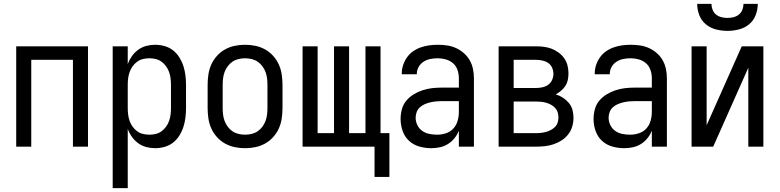

<svg xmlns="http://www.w3.org/2000/svg" viewBox="-20 -760 4040 995"><path d="M64 0V-520H436V0H358V-450H142V0Z M564 215V-520H642V-428Q650 -450 663.5 -469Q677 -488 696 -502Q715 -516 738 -522Q761 -528 784 -528Q809 -528 833.5 -521Q858 -514 877 -499Q896 -484 909.5 -462.5Q923 -441 930.5 -417.5Q938 -394 941 -369.5Q944 -345 944 -320V-200Q944 -175 941 -150.5Q938 -126 930.5 -102.5Q923 -79 909.5 -57.5Q896 -36 877 -21Q858 -6 833.5 1Q809 8 784 8Q761 8 738 2Q715 -4 696 -18Q677 -32 663.5 -51Q650 -70 642 -92V215ZM754 -62Q771 -62 787.5 -66Q804 -70 817.5 -80Q831 -90 841 -104Q851 -118 856.5 -134Q862 -150 864 -166.5Q866 -183 866 -200V-320Q866 -337 864 -353.5Q862 -370 856.5 -386Q851 -402 841 -416Q831 -430 817.5 -440Q804 -450 787.5 -454Q771 -458 754 -458Q737 -458 720.5 -454Q704 -450 690.5 -440Q677 -430 667 -416Q657 -402 651.5 -386Q646 -370 644 -353.5Q642 -337 642 -320V-200Q642 -183 644 -166.5Q646 -150 651.5 -134Q657 -118 667 -104Q677 -90 690.5 -80Q704 -70 720.5 -66Q737 -62 754 -62Z M1250 8Q1223 8 1196.5 2.5Q1170 -3 1146.5 -16Q1123 -29 1104.5 -49.5Q1086 -70 1075 -94.5Q1064 -119 1060 -146Q1056 -173 1056 -200V-320Q1056 -347 1060 -374Q1064 -401 1075 -425.5Q1086 -450 1104.5 -470.5Q1123 -491 1146.5 -504Q1170 -517 1196.5 -522.5Q1223 -528 1250 -528Q1277 -528 1303.5 -522.5Q1330 -517 1353.5 -504Q1377 -491 1395.5 -470.5Q1414 -450 1425 -425.5Q1436 -401 1440 -374Q1444 -347 1444 -320V-200Q1444 -173 1440 -146Q1436 -119 1425 -94.5Q1414 -70 1395.5 -49.5Q1377 -29 1353.5 -16Q1330 -3 1303.5 2.5Q1277 8 1250 8ZM1250 -62Q1267 -62 1284 -66Q1301 -70 1315 -79.5Q1329 -89 1339.5 -103Q1350 -117 1356 -133Q1362 -149 1364 -166Q1366 -183 1366 -200V-320Q1366 -337 1364 -354Q1362 -371 1356 -387Q1350 -403 1339.5 -417Q1329 -431 1315 -440.5Q1301 -450 1284 -454Q1267 -458 1250 -458Q1233 -458 1216 -454Q1199 -450 1185 -440.5Q1171 -431 1160.5 -417Q1150 -403 1144 -387Q1138 -371 1136 -354Q1134 -337 1134 -320V-200Q1134 -183 1136 -166Q1138 -149 1144 -133Q1150 -117 1160.5 -103Q1171 -89 1185 -79.5Q1199 -70 1216 -66Q1233 -62 1250 -62Z M1921 157V0H1548V-520H1626V-70H1711V-520H1789V-70H1874V-520H1952V-70H1998V157Z M2215 8Q2184 8 2153.5 -0.5Q2123 -9 2100 -30Q2077 -51 2066.5 -81.5Q2056 -112 2056 -143Q2056 -168 2062.5 -193Q2069 -218 2085 -237.5Q2101 -257 2123 -270.5Q2145 -284 2169 -292Q2193 -300 2218 -303Q2243 -306 2269 -306H2358V-355Q2358 -376 2351 -397Q2344 -418 2328 -432Q2312 -446 2291 -452Q2270 -458 2249 -458Q2230 -458 2211 -454.5Q2192 -451 2175.5 -440.5Q2159 -430 2149.5 -413Q2140 -396 2140 -377V-375H2062V-378Q2062 -401 2069 -422.5Q2076 -444 2089 -462.5Q2102 -481 2120.5 -494Q2139 -507 2160.5 -514.5Q2182 -522 2204 -525Q2226 -528 2249 -528Q2273 -528 2297 -524.5Q2321 -521 2343 -511Q2365 -501 2383.5 -485Q2402 -469 2414 -448Q2426 -427 2431 -403Q2436 -379 2436 -355V0H2358V-83Q2350 -62 2335.5 -44Q2321 -26 2302 -14Q2283 -2 2260.5 3Q2238 8 2215 8ZM2246 -62Q2269 -62 2291.5 -69.5Q2314 -77 2329.5 -94Q2345 -111 2351.5 -134Q2358 -157 2358 -180V-236H2269Q2254 -236 2239 -234.5Q2224 -233 2209.5 -229.5Q2195 -226 2181 -220Q2167 -214 2156 -204Q2145 -194 2139.5 -179.5Q2134 -165 2134 -150Q2134 -130 2143 -111.5Q2152 -93 2168.5 -81.5Q2185 -70 2205 -66Q2225 -62 2246 -62Z M2757 0H2564V-520H2757Q2778 -520 2798.5 -517.5Q2819 -515 2838.5 -507.5Q2858 -500 2875 -487.5Q2892 -475 2904 -458Q2916 -441 2921 -420.5Q2926 -400 2926 -379Q2926 -362 2922.5 -345.5Q2919 -329 2910 -315Q2901 -301 2888 -290Q2875 -279 2860 -271Q2880 -265 2897.5 -253.5Q2915 -242 2928 -226.5Q2941 -211 2946.5 -191Q2952 -171 2952 -150Q2952 -127 2945.5 -104.5Q2939 -82 2924.5 -63.5Q2910 -45 2890.5 -32.5Q2871 -20 2849 -12.5Q2827 -5 2803.5 -2.5Q2780 0 2757 0ZM2642 -304H2757Q2774 -304 2790.5 -307.5Q2807 -311 2820.5 -320.5Q2834 -330 2841 -345.5Q2848 -361 2848 -377Q2848 -394 2841 -409.5Q2834 -425 2820.5 -434Q2807 -443 2790.5 -446.5Q2774 -450 2757 -450H2642ZM2642 -70H2757Q2771 -70 2784 -71.5Q2797 -73 2810 -76.5Q2823 -80 2835 -86.5Q2847 -93 2856.5 -102.5Q2866 -112 2870 -125Q2874 -138 2874 -152Q2874 -165 2870 -178Q2866 -191 2856.5 -201Q2847 -211 2835 -217.5Q2823 -224 2810.5 -227.5Q2798 -231 2784.5 -232.5Q2771 -234 2757 -234H2642Z M3215 8Q3184 8 3153.5 -0.5Q3123 -9 3100 -30Q3077 -51 3066.5 -81.5Q3056 -112 3056 -143Q3056 -168 3062.5 -193Q3069 -218 3085 -237.5Q3101 -257 3123 -270.5Q3145 -284 3169 -292Q3193 -300 3218 -303Q3243 -306 3269 -306H3358V-355Q3358 -376 3351 -397Q3344 -418 3328 -432Q3312 -446 3291 -452Q3270 -458 3249 -458Q3230 -458 3211 -454.5Q3192 -451 3175.5 -440.5Q3159 -430 3149.5 -413Q3140 -396 3140 -377V-375H3062V-378Q3062 -401 3069 -422.5Q3076 -444 3089 -462.5Q3102 -481 3120.5 -494Q3139 -507 3160.5 -514.5Q3182 -522 3204 -525Q3226 -528 3249 -528Q3273 -528 3297 -524.5Q3321 -521 3343 -511Q3365 -501 3383.5 -485Q3402 -469 3414 -448Q3426 -427 3431 -403Q3436 -379 3436 -355V0H3358V-83Q3350 -62 3335.5 -44Q3321 -26 3302 -14Q3283 -2 3260.5 3Q3238 8 3215 8ZM3246 -62Q3269 -62 3291.5 -69.5Q3314 -77 3329.5 -94Q3345 -111 3351.5 -134Q3358 -157 3358 -180V-236H3269Q3254 -236 3239 -234.5Q3224 -233 3209.5 -229.5Q3195 -226 3181 -220Q3167 -214 3156 -204Q3145 -194 3139.5 -179.5Q3134 -165 3134 -150Q3134 -130 3143 -111.5Q3152 -93 3168.5 -81.5Q3185 -70 3205 -66Q3225 -62 3246 -62Z M3564 0V-520H3642V-111L3824 -520H3936V0H3858V-409L3676 0ZM3750 -600Q3720 -600 3690.5 -607.5Q3661 -615 3638 -634Q3615 -653 3604 -681.5Q3593 -710 3593 -740H3667Q3667 -724 3673 -709Q3679 -694 3691 -684.5Q3703 -675 3718.5 -671Q3734 -667 3750 -667Q3766 -667 3781.5 -671Q3797 -675 3809 -684.5Q3821 -694 3827 -709Q3833 -724 3833 -740H3907Q3907 -710 3896 -681.5Q3885 -653 3862 -634Q3839 -615 3809.5 -607.5Q3780 -600 3750 -600Z"/></svg>

Font: Iosevka MaddieWtf
Style: Regular
Weight: 400
Monospace: yes
Designer: Belleve Invis
Foundry: Belleve Invis
Version: Version 31.3.0; ttfautohint (v1.8.3)